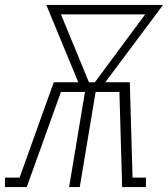

<svg xmlns="http://www.w3.org/2000/svg" viewBox="-57 -755 678 775"><path d="M-37 0V-38H22L160 -423H259L130 -735H601L368 -423H467L478 -38H532V0H436L425 -384H329L265 0H222L286 -384H189L51 0ZM326 -423 529 -697H189L302 -423Z"/></svg>

Font: Iosevka Curly Slab XLtExObl
Style: Regular
Weight: 200
Width: 7
Italic angle: -9°
Monospace: yes
Designer: Belleve Invis
Foundry: Belleve Invis
Version: Version 11.0.0; ttfautohint (v1.8.3)